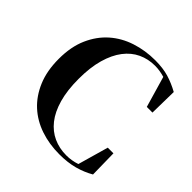

<svg xmlns="http://www.w3.org/2000/svg" viewBox="-198 -926 1103 1103"><g transform="rotate(45 354.0 -374.0)"><path d="M657 -212 660 -43Q615 -17 562 -2.5Q509 12 441 12Q359 12 288 -12Q217 -36 164.5 -84Q112 -132 81.5 -204.5Q51 -277 51 -374Q51 -472 83 -544.5Q115 -617 169.5 -665Q224 -713 296.5 -736.5Q369 -760 449 -760Q512 -760 559 -746Q606 -732 653 -706L650 -536H604L549 -725Q528 -731 509 -734Q490 -737 470 -737Q415 -737 368 -715Q321 -693 286.5 -648Q252 -603 232.5 -534.5Q213 -466 213 -373Q213 -280 232.5 -211.5Q252 -143 287 -99Q322 -55 369.5 -33.5Q417 -12 474 -12Q517 -12 558 -26L611 -212Z"/></g></svg>

Font: XinYuGongZhangJiaSongA
Style: Regular
Weight: 900
Designer: XinYuGong
Foundry: Adobe Systems Incorporated
Version: Version 1.00